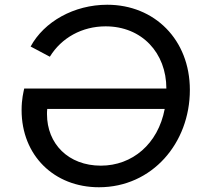

<svg xmlns="http://www.w3.org/2000/svg" viewBox="-20 -777 866 809"><path d="M397 12C621 12 780 -174 780 -398C780 -610 631 -757 432 -757C292 -757 166 -686 109 -581L190 -538C239 -618 326 -666 425 -666C578 -666 681 -554 681 -404H82C79 -389 71 -360 71 -313C71 -122 208 12 397 12ZM178 -296C178 -302 178 -310 179 -318H674C646 -170 537 -79 405 -79C268 -79 178 -171 178 -296Z"/></svg>

Font: Mluvka Medium
Style: Italic
Weight: 500
Italic angle: -8°
Designer: Modified by Jiří Krblich, Original typeface by Gumpita Rahayu
Foundry: Gumpita Rahayu & Jiří Krblich
Version: Version 2.000;Glyphs 3.1.1 (3134)